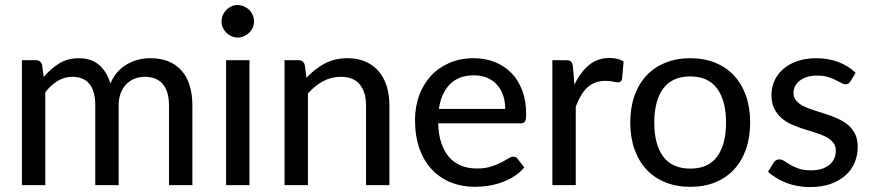

<svg xmlns="http://www.w3.org/2000/svg" viewBox="-20 -752 3542 780"><path d="M69 0V-507.5H126Q146 -507.5 151 -488.5L157.5 -439Q185.5 -472.5 220 -494Q254.5 -515.5 300.5 -515.5Q351.5 -515.5 383 -487.8Q414.5 -460 428.5 -412.5Q439.5 -439.5 457 -459Q474.5 -478.5 496 -491Q517.5 -503.5 541.8 -509.5Q566 -515.5 591 -515.5Q672.5 -515.5 717 -465.8Q761.5 -416 761.5 -323.5V0H666.5V-323.5Q666.5 -381 641.2 -410.5Q616 -440 568 -440Q546.5 -440 527.2 -432.5Q508 -425 493.5 -410.5Q479 -396 470.5 -374Q462 -352 462 -323.5V0H367V-323.5Q367 -382.5 343.2 -411.2Q319.5 -440 273.5 -440Q242 -440 214.2 -423.2Q186.5 -406.5 164 -377V0Z M993.5 -507.5V0H898.5V-507.5ZM1012 -665Q1012 -651.5 1006.8 -639.8Q1001.5 -628 992.2 -619Q983 -610 970.8 -604.8Q958.5 -599.5 945 -599.5Q932 -599.5 920.2 -604.8Q908.5 -610 899.5 -619Q890.5 -628 885.2 -639.8Q880 -651.5 880 -665Q880 -678.5 885.2 -690.8Q890.5 -703 899.5 -712Q908.5 -721 920.2 -726.2Q932 -731.5 945 -731.5Q958.5 -731.5 970.8 -726.2Q983 -721 992.2 -712Q1001.5 -703 1006.8 -690.8Q1012 -678.5 1012 -665Z M1136 0V-507.5H1193Q1213 -507.5 1218 -488.5L1225 -436Q1258 -471.5 1298.5 -493.5Q1339 -515.5 1392 -515.5Q1433.5 -515.5 1465.2 -501.5Q1497 -487.5 1518.5 -462.2Q1540 -437 1551 -401.8Q1562 -366.5 1562 -323.5V0H1467V-323.5Q1467 -378.5 1441.5 -409.2Q1416 -440 1364 -440Q1325.5 -440 1292.5 -422Q1259.5 -404 1231 -372.5V0Z M1904.5 -515.5Q1950.5 -515.5 1989.5 -500.2Q2028.5 -485 2057 -456Q2085.5 -427 2101.5 -384.8Q2117.5 -342.5 2117.5 -288Q2117.5 -266 2112.8 -258.5Q2108 -251 2095 -251H1760Q1761.5 -204.5 1773.2 -170Q1785 -135.5 1805.2 -112.8Q1825.5 -90 1854 -78.8Q1882.5 -67.5 1917.5 -67.5Q1950.5 -67.5 1974.2 -75Q1998 -82.5 2015.2 -91.5Q2032.5 -100.5 2044.5 -108Q2056.5 -115.5 2065.5 -115.5Q2077.5 -115.5 2083 -106.5L2110 -72Q2092.5 -51 2069.5 -36.2Q2046.5 -21.5 2020 -11.8Q1993.5 -2 1965.2 2.5Q1937 7 1909.5 7Q1857 7 1812.2 -10.8Q1767.5 -28.5 1735 -62.8Q1702.5 -97 1684.2 -147.8Q1666 -198.5 1666 -264.5Q1666 -317.5 1682.5 -363.2Q1699 -409 1729.8 -442.8Q1760.5 -476.5 1804.8 -496Q1849 -515.5 1904.5 -515.5ZM1906 -446Q1843.5 -446 1807.8 -409.8Q1772 -373.5 1763 -309.5H2032.5Q2032.5 -339.5 2024 -364.5Q2015.5 -389.5 1999.2 -407.5Q1983 -425.5 1959.5 -435.8Q1936 -446 1906 -446Z M2224 0V-507.5H2278.5Q2294 -507.5 2299.8 -502Q2305.5 -496.5 2307.5 -482L2313.5 -408Q2337.5 -458.5 2372.5 -487.5Q2407.5 -516.5 2456.5 -516.5Q2473 -516.5 2487.8 -513Q2502.5 -509.5 2513.5 -502L2507 -431Q2504 -417.5 2491 -417.5Q2484 -417.5 2470.2 -420.5Q2456.5 -423.5 2440 -423.5Q2416.5 -423.5 2398.2 -416.5Q2380 -409.5 2365.5 -396Q2351 -382.5 2339.8 -363Q2328.5 -343.5 2319 -318.5V0Z M2784.5 -515.5Q2840.5 -515.5 2885.5 -497.2Q2930.5 -479 2962 -445Q2993.5 -411 3010.5 -362.8Q3027.5 -314.5 3027.5 -254.5Q3027.5 -194.5 3010.5 -146Q2993.5 -97.5 2962 -63.5Q2930.5 -29.5 2885.5 -11.2Q2840.5 7 2784.5 7Q2728.5 7 2683.2 -11.2Q2638 -29.5 2606.2 -63.5Q2574.5 -97.5 2557.5 -146Q2540.5 -194.5 2540.5 -254.5Q2540.5 -314.5 2557.5 -362.8Q2574.5 -411 2606.2 -445Q2638 -479 2683.2 -497.2Q2728.5 -515.5 2784.5 -515.5ZM2784.5 -67Q2857.5 -67 2893.5 -116Q2929.5 -165 2929.5 -254Q2929.5 -342.5 2893.5 -392Q2857.5 -441.5 2784.5 -441.5Q2710.5 -441.5 2674.2 -392Q2638 -342.5 2638 -254Q2638 -165 2674.2 -116Q2710.5 -67 2784.5 -67Z M3435 -421.5Q3428 -409.5 3415.5 -409.5Q3407.5 -409.5 3397.8 -415Q3388 -420.5 3374.5 -427.2Q3361 -434 3342.2 -439.5Q3323.5 -445 3298 -445Q3276.5 -445 3259 -439.5Q3241.5 -434 3229.2 -424.5Q3217 -415 3210.2 -402.2Q3203.5 -389.5 3203.5 -374.5Q3203.5 -355.5 3214.8 -342.8Q3226 -330 3244.2 -320.8Q3262.5 -311.5 3286 -304.2Q3309.5 -297 3334 -289Q3358.5 -281 3382 -270.8Q3405.5 -260.5 3423.8 -245.5Q3442 -230.5 3453.2 -208.8Q3464.5 -187 3464.5 -156.5Q3464.5 -121 3451.8 -91Q3439 -61 3414.2 -39Q3389.5 -17 3353.5 -4.5Q3317.5 8 3270.5 8Q3217.5 8 3173.8 -9.5Q3130 -27 3100 -54L3122 -90Q3126 -97 3132 -100.8Q3138 -104.5 3147 -104.5Q3156.5 -104.5 3166.5 -97.5Q3176.5 -90.5 3190.8 -82.2Q3205 -74 3225.2 -67Q3245.5 -60 3275.5 -60Q3301 -60 3319.8 -66.5Q3338.5 -73 3351 -83.8Q3363.5 -94.5 3369.5 -109Q3375.5 -123.5 3375.5 -139.5Q3375.5 -160 3364.2 -173.5Q3353 -187 3334.8 -196.5Q3316.5 -206 3293 -213Q3269.5 -220 3244.8 -228Q3220 -236 3196.5 -246.2Q3173 -256.5 3154.8 -272.5Q3136.5 -288.5 3125.2 -311.2Q3114 -334 3114 -367Q3114 -396.5 3126 -423.5Q3138 -450.5 3161.2 -471Q3184.5 -491.5 3218.5 -503.5Q3252.5 -515.5 3296 -515.5Q3346 -515.5 3386.8 -499.8Q3427.5 -484 3456 -456Z"/></svg>

Font: Lato Medium
Style: Regular
Weight: 500
Designer: Lukasz Dziedzic
Foundry: tyPoland Lukasz Dziedzic
Version: Version 2.006; 2014-01-15